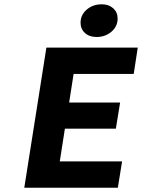

<svg xmlns="http://www.w3.org/2000/svg" viewBox="-20 -883 668 903"><path d="M434.1 -709Q400.4 -709 379.6 -727.8Q358.9 -746.6 358.9 -775.9Q358.9 -813 387.9 -837.9Q417 -862.8 459 -862.8Q491.7 -862.8 512.5 -844Q533.2 -825.2 533.2 -795.9Q533.2 -758.8 504.2 -733.9Q475.1 -709 434.1 -709ZM94.2 0 198.2 -659.2H627.9L608.9 -535.2H326.2L305.2 -400.9H544.9L524.9 -277.8H285.2L261.2 -124H554.2L534.2 0Z"/></svg>

Font: Office Code Pro D Bold Italic
Style: Regular
Weight: 700
Italic angle: -9°
Designer: Nathan Rutzky & Paul D. Hunt
Foundry: Adobe Systems Incorporated
Version: Version 1.004;PS 001.004;hotconv 1.0.70;makeotf.lib2.5.58329